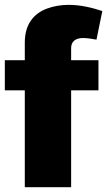

<svg xmlns="http://www.w3.org/2000/svg" viewBox="-28 -783 448 803"><path d="M75.7 -405.3V0H269.5V-405.3H383.8V-531.2H269.5V-582C269.5 -610.8 289.6 -624 319.3 -624C335 -624 359.4 -620.6 375.5 -617.2L399.9 -736.8C357.4 -751 308.1 -762.7 259.8 -762.7C227.1 -762.7 196.3 -757.3 168.5 -747.1C112.3 -726.1 75.7 -681.2 75.7 -605V-531.2H-7.8V-405.3Z"/></svg>

Font: Estedad Black
Style: Regular
Weight: 900
Designer: Amin Abedi
Version: Version 7.3